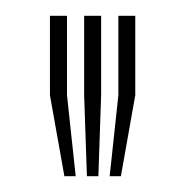

<svg xmlns="http://www.w3.org/2000/svg" viewBox="-20 -820 234 243"><path d="M118.8 -597 129.8 -699.5V-800H151.2V-699.5L133 -597ZM61.5 -597 43.2 -699.5V-800H64.8V-699.5L75.8 -597ZM90 -597 86.5 -699.5V-800H108V-699.5L104.5 -597Z"/></svg>

Font: Big Shoulders Inline Display
Style: Bold
Weight: 700
Designer: Patric King
Foundry: XO Type Co
Version: Version 1.000